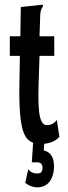

<svg xmlns="http://www.w3.org/2000/svg" viewBox="-20 -604 290 821"><path d="M154 12Q119 12 98.5 -8.5Q78 -29 69.5 -85Q61 -141 63 -248L65 -365H22V-449H67L69 -574L153 -583L163 -584L164 -577Q159 -570 156 -563Q153 -556 152 -539L149 -449H212V-365H149L145 -243Q142 -144 150.5 -106.5Q159 -69 180 -69Q195 -69 206 -75.5Q217 -82 223 -91L234 -19Q219 -2 196.5 5Q174 12 154 12ZM138 197Q125 197 111 191.5Q97 186 88 177L101 119Q114 138 139 138Q162 138 162 114Q162 90 138 90H116L122 0H170L167 39Q188 44 199.5 60.5Q211 77 211 108Q211 145 193 171Q175 197 138 197Z"/></svg>

Font: Inconsolata UltraCondensed ExtraBold
Style: Regular
Weight: 800
Width: 1
Monospace: yes
Designer: Raph Levien, Cyreal, Brenton Simpson
Foundry: Raph Levien, Cyreal, Google
Version: Version 3.001; ttfautohint (v1.8.2.53-6de2)